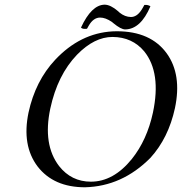

<svg xmlns="http://www.w3.org/2000/svg" viewBox="-20 -792 779 822"><path d="M540.5 -719.2Q565.9 -719.2 585.4 -749Q591.8 -758.8 598.1 -771Q614.3 -772 624 -765.1Q582.5 -667 516.1 -666Q498 -666 465.3 -692.9Q460.9 -696.3 459 -698.2Q431.6 -716.8 408.7 -716.8Q379.9 -716.8 359.9 -682.1Q356.4 -675.8 352.5 -668.9Q333.5 -666.5 326.7 -673.8Q371.6 -771 427.7 -772Q453.1 -772 485.4 -744.1Q490.2 -739.7 492.2 -737.8Q514.6 -719.7 540.5 -719.2ZM461.9 -633.8Q383.8 -633.8 309.6 -557.6Q226.1 -470.7 195.3 -327.1Q162.6 -172.9 232.9 -81.1Q285.6 -14.2 369.1 -14.2Q465.8 -14.2 544.4 -111.3Q609.4 -192.4 634.8 -310.1Q670.9 -480.5 597.7 -571.8Q546.4 -633.3 461.9 -633.8ZM729 -329.1Q701.2 -201.2 624 -116.2Q502.9 5.9 343.8 9.8Q210 9.8 141.1 -79.1Q72.8 -169.4 102.1 -310.1Q131.3 -445.3 216.3 -536.1Q323.2 -649.9 461.9 -657.7Q470.7 -658.2 480 -658.2Q625 -658.2 693.8 -563.5Q759.3 -472.7 729 -329.1Z"/></svg>

Font: Linux Libertine Display Slanted O
Style: Slanted
Weight: 400
Designer: Philipp H. Poll
Foundry: Philipp H. Poll
Version: Version 5.0.9